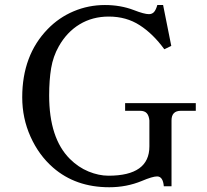

<svg xmlns="http://www.w3.org/2000/svg" viewBox="-20 -747 841 780"><path d="M70.3 -351.6Q70.3 -522.5 173.8 -628.9Q219.2 -675.8 279.3 -701.2Q339.4 -726.6 406.2 -726.6Q469.7 -726.6 523.4 -706.1Q565.9 -689.5 585 -689.5Q598.1 -689.5 606 -698.5Q613.8 -707.5 619.1 -726.6H642.6L675.8 -560.5L647.5 -546.9Q602.1 -609.4 547.6 -644.5Q493.2 -679.7 421.9 -679.7Q355.5 -679.7 303.5 -648.2Q251.5 -616.7 218.8 -558.6Q195.8 -518.1 187.7 -469.7Q179.7 -421.4 179.7 -359.4Q179.7 -185.5 263.7 -101.6Q297.9 -67.4 339.6 -50.3Q381.3 -33.2 420.9 -33.2Q586.9 -33.2 586.9 -152.3V-257.8Q585 -277.3 576.2 -287.1Q567.4 -296.9 548.8 -296.9H488.3V-328.1H775.4V-296.9H714.8Q676.8 -296.9 676.8 -257.8V9.8H645.5Q642.1 -30.3 618.2 -30.3Q599.6 -30.3 555.7 -11.7Q494.1 13.7 423.8 13.7Q287.1 13.7 195.3 -66.4Q137.7 -116.7 104 -191.7Q70.3 -266.6 70.3 -351.6Z"/></svg>

Font: Theano Old Style
Style: Regular
Weight: 400
Designer: Alexey Kryukov
Version: Version 2.00